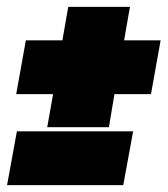

<svg xmlns="http://www.w3.org/2000/svg" viewBox="-22 -552 486 557"><path d="M115 -183 132 -279H25L53 -435H159L176 -532H355L338 -435H444L416 -279H310L294 -183ZM-1.5 -15 27 -171H364.2L335.6 -15Z"/></svg>

Font: Anybody UltraExpanded Black
Style: Italic
Weight: 900
Width: 9
Italic angle: -10°
Designer: Tyler Finck
Foundry: Etcetera Type Company
Version: Version 1.010; ttfautohint (v1.8.3) -l 8 -r 50 -G 200 -x 14 